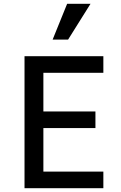

<svg xmlns="http://www.w3.org/2000/svg" viewBox="-20 -998 640 1018"><path d="M110 0H528V-88H210V-319H486V-407H210V-612H528V-700H110ZM460 -978H336L259 -788H341Z"/></svg>

Font: CommitMono
Style: 500Regular
Weight: 500
Monospace: yes
Designer: Eigil Nikolajsen
Foundry: Eigil Nikolajsen
Version: Version 1.143